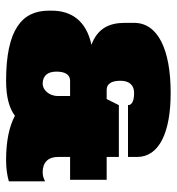

<svg xmlns="http://www.w3.org/2000/svg" viewBox="5 -575 580 630"><g transform="rotate(90 295.0 -260.0)"><path d="M495 -200H570V-320H495V-360H325L305 -320H275C255 -320 245 -336 245 -365C245 -394 259 -410 285 -410C311 -410 325 -403 325 -390H495V-420C495 -492 415 -530 285 -530C142 -530 55 -488 55 -410V-380C55 -327 74 -290 127 -270C47 -253 15 -203 15 -140V-130C15 -42 77 10 245 10C300 10 336 -1 360 -19C395 0 444 10 505 10C531 10 554 7 575 1V-118C566 -113 556 -110 545 -110C513 -110 495 -128 495 -160ZM295 -200V-160C295 -130 274 -110 255 -110C229 -110 215 -126 215 -155C215 -184 225 -200 245 -200Z"/></g></svg>

Font: MikodacsPCS
Style: Regular
Weight: 900
Designer: gluk (gluksza@wp.pl)
Foundry: gluk (gluksza@wp.pl)
Version: Version 0.27